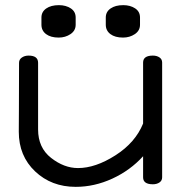

<svg xmlns="http://www.w3.org/2000/svg" viewBox="-20 -716 710 746"><path d="M53 -204Q53 -213 53.5 -293.5Q54 -374 54 -472Q54 -485 65 -492.5Q76 -500 91 -500Q128 -500 128 -472V-213Q128 -142 178.5 -102.5Q229 -63 283 -63Q351 -63 428.5 -112.5Q506 -162 536 -236V-473Q536 -500 574 -500Q589 -500 599.5 -493Q610 -486 610 -473V-27Q610 -14 599.5 -7Q589 0 574 0Q536 0 536 -27V-109Q486 -54 416.5 -22Q347 10 274 10Q180 10 116.5 -50Q53 -110 53 -204ZM141 -620V-648Q141 -670 159.5 -683Q178 -696 209 -696Q236 -696 255 -683.5Q274 -671 274 -648V-620Q274 -597 254 -583.5Q234 -570 208 -570Q177 -570 159 -583.5Q141 -597 141 -620ZM391 -620V-648Q391 -670 409.5 -683Q428 -696 459 -696Q486 -696 505 -683.5Q524 -671 524 -648V-620Q524 -597 504 -583.5Q484 -570 458 -570Q427 -570 409 -583.5Q391 -597 391 -620Z"/></svg>

Font: Happy Monkey
Style: Regular
Weight: 400
Version: Version 1.001